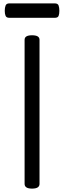

<svg xmlns="http://www.w3.org/2000/svg" viewBox="-20 -1098 378 1132"><path d="M169 14Q147 14 136 7Q125 0 125 -14V-863Q125 -877 136 -883.5Q147 -890 169 -890Q191 -890 202 -883.5Q213 -877 213 -863V-14Q213 0 202 7Q191 14 169 14ZM35 -993Q18 -993 13 -1004.5Q8 -1016 8 -1034Q8 -1053 13 -1065.5Q18 -1078 35 -1078H303Q321 -1078 325.5 -1065.5Q330 -1053 330 -1034Q330 -1016 325.5 -1004.5Q321 -993 303 -993Z"/></svg>

Font: Playwrite IT Moderna
Style: Regular
Weight: 400
Designer: Veronika Burian, José Scaglione
Foundry: TypeTogether
Version: Version 1.002